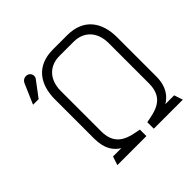

<svg xmlns="http://www.w3.org/2000/svg" viewBox="-174 -888 1066 1066"><g transform="rotate(-45 359.5 -354.5)"><path d="M686 0 669 -51H600C637 -74 673 -113 673 -196V-503C673 -619 616 -707 485 -707H373C242 -707 185 -619 185 -503V-196C185 -113 217 -74 254 -51H189L172 0H400V-51C332 -64 241 -75 241 -196V-513C241 -605 297 -656 373 -656H485C561 -656 617 -605 617 -513V-196C617 -75 526 -64 458 -51V0ZM122 -568 191 -660C201 -674 196 -700 174 -707C157 -712 138 -706 129 -686L78 -568Z"/></g></svg>

Font: Advent Pro
Style: Regular
Weight: 400
Designer: Andreas Kalpakidis
Foundry: Andreas Kalpakidis
Version: Version 2.002 2008